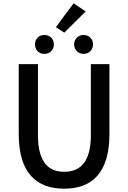

<svg xmlns="http://www.w3.org/2000/svg" viewBox="-20 -1124 773 1158"><path d="M528 -523V-309C528 -142 460 -88 367 -88C275 -88 209 -142 209 -309V-737H151H93V-316C93 -76 204 14 367 14C530 14 640 -76 640 -316V-737H528ZM289 -897C279 -907 264 -913 247 -913C214 -913 191 -889 191 -856C191 -824 214 -799 247 -799C264 -799 279 -805 289 -816C299 -826 305 -840 305 -856C305 -873 299 -887 289 -897ZM370 -1032 317 -960 368 -927 432 -991 497 -1055 424 -1104ZM525 -897C515 -907 501 -913 484 -913C452 -913 427 -889 427 -856C427 -824 452 -799 484 -799C501 -799 515 -805 525 -816C535 -826 541 -840 541 -856C541 -873 535 -887 525 -897Z"/></svg>

Font: GenSekiGothic2 TW M
Style: Regular
Weight: 500
Version: Version 2.100;PS 2.1;hotconv 16.6.51;makeotf.lib2.5.65220 DE